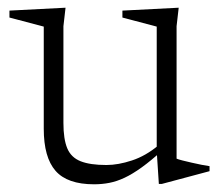

<svg xmlns="http://www.w3.org/2000/svg" viewBox="-20 -468 574 498"><path d="M144.5 -149Q144.5 -107 154.5 -83.2Q164.5 -59.5 189 -49.8Q213.5 -40 256 -40Q286.5 -40 322.2 -51.8Q358 -63.5 391.5 -91.5L403 -79.5Q372 -51.5 347.8 -34Q323.5 -16.5 303.2 -7Q283 2.5 264 6.2Q245 10 224 10Q154.5 10 124 -25Q93.5 -60 93.5 -134V-399L4.5 -422.5V-440.5L150 -448L144.5 -400ZM392 9 386.5 -75.5V-399L297.5 -422.5V-440.5L443.5 -448L438 -400V-56.5Q442.5 -54.5 453.2 -51.8Q464 -49 477.5 -46Q491 -43 503.2 -40.5Q515.5 -38 523.5 -37V-24L400 9Z"/></svg>

Font: Newsreader 16pt Light
Style: Regular
Weight: 300
Designer: Hugues Gentile
Foundry: Production Type
Version: Version 1.003